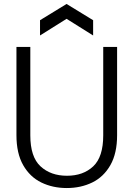

<svg xmlns="http://www.w3.org/2000/svg" viewBox="-20 -937 674 969"><path d="M317 12Q246 12 188.5 -16Q131 -44 97 -103.5Q63 -163 63 -255V-700H133V-254Q133 -145 184.5 -97.5Q236 -50 318 -50Q400 -50 450.5 -97.5Q501 -145 501 -254V-700H571V-255Q571 -163 537 -103.5Q503 -44 445.5 -16Q388 12 317 12ZM182 -758V-835L316 -917L450 -835V-758L316 -842Z"/></svg>

Font: Host Grotesk Light
Style: Regular
Weight: 300
Designer: Doukan Karapınar
Foundry: Element Type
Version: Version 1.003